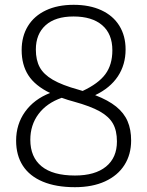

<svg xmlns="http://www.w3.org/2000/svg" viewBox="-20 -769 612 798"><path d="M525 -185Q525 -127 497.2 -83.2Q469.5 -39.5 416.8 -15.2Q364 9 291.5 9Q213 9 158 -14Q103 -37 75 -80.2Q47 -123.5 47 -184.5Q47 -252.5 84.2 -304.5Q121.5 -356.5 188 -382.5Q125.5 -413 97.8 -456.2Q70 -499.5 70 -561Q70 -618 96 -660.5Q122 -703 170.8 -726Q219.5 -749 286 -749Q352.5 -749 401.2 -726.5Q450 -704 476 -662Q502 -620 502 -563.5Q502 -500 469.8 -451.5Q437.5 -403 375.5 -373.5Q430 -352.5 462.8 -326Q495.5 -299.5 510.2 -265.2Q525 -231 525 -185ZM307 -396Q318 -393 323.5 -391Q389 -421.5 418 -460.8Q447 -500 447 -560Q447 -628 404.8 -664.2Q362.5 -700.5 285.5 -700.5Q210 -700.5 169.5 -664Q129 -627.5 129 -563Q129 -519.5 145 -489.8Q161 -460 199.5 -437.5Q238 -415 307 -396ZM466 -181Q466 -226 449.5 -255.2Q433 -284.5 394.8 -306Q356.5 -327.5 287.5 -346.5Q262.5 -353 236.5 -362.5Q174 -340.5 140 -295Q106 -249.5 106 -188Q106 -116 152.8 -77.8Q199.5 -39.5 291.5 -39.5Q375 -39.5 420.5 -76.5Q466 -113.5 466 -181Z"/></svg>

Font: Encode Sans Semi Condensed Light
Style: Regular
Weight: 300
Width: 4
Designer: Multiple Designers
Foundry: Impallari Type
Version: Version 2.000